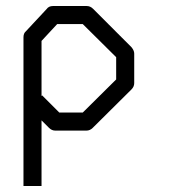

<svg xmlns="http://www.w3.org/2000/svg" viewBox="-20 -490 580 638"><path d="M118 -171 120 -173 177 -116H255L366 -226V-300L255 -410H170L118 -354ZM118 -90V128H58V-366Q58 -379.5 66 -386L135 -460Q142 -470 156 -470H268Q280 -470 289 -461L417 -333Q426 -322 426 -312V-214Q426 -202 417 -193L288 -65Q279 -56 267 -56H164Q152 -56 143 -65Z"/></svg>

Font: ibm3270
Style: Regular
Weight: 400
Monospace: yes
Version: Version 2.0.3